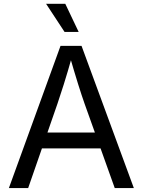

<svg xmlns="http://www.w3.org/2000/svg" viewBox="-20 -962 730 982"><path d="M25.4 0 289.6 -727.5H397L664.6 0H566.9L412.6 -431.6Q398.4 -471.7 379.6 -531.5Q360.8 -591.3 334 -684.1H351.6Q325.2 -590.3 305.9 -529.5Q286.6 -468.8 273.9 -431.6L124 0ZM158.2 -203.1V-284.2H531.7V-203.1ZM310.1 -798.8 215.8 -942.4H314L382.3 -798.8Z"/></svg>

Font: Inter Variable
Style: Regular
Weight: 400
Designer: Rasmus Andersson
Foundry: rsms
Version: Version 4.001;git-9221beed3